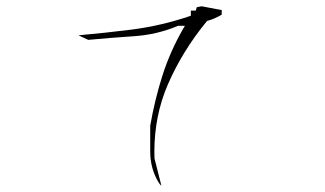

<svg xmlns="http://www.w3.org/2000/svg" viewBox="-20 -712 1040 614"><path d="M460.4 -227.5Q460.4 -172.9 487.3 -128.4Q490.7 -122.6 496.1 -118.2L474.1 -205.1Q473.6 -215.8 473.6 -225.6Q473.6 -341.8 516.6 -441.4Q563 -548.8 642.1 -645Q657.7 -649.4 666 -653.3Q679.2 -659.2 689 -665V-679.7L625 -691.9L609.4 -689L606 -678.2H590.3V-661.6Q541.5 -645 495.1 -634.3Q448.7 -623.5 399.9 -617.2Q314 -606.4 231 -599.1L262.2 -584.5Q334.5 -591.3 408.4 -596.2Q482.4 -601.1 549.3 -629.4H571.3L564.9 -618.7Q523.4 -545.9 499.3 -470Q475.1 -394 460.4 -310.1Z"/></svg>

Font: Bakudai
Style: ExtraLight
Weight: 200
Version: Version 1.48